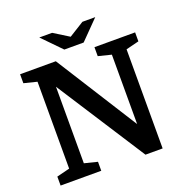

<svg xmlns="http://www.w3.org/2000/svg" viewBox="-153 -1029 1123 1167"><g transform="rotate(-20 408.5 -445.0)"><path d="M125 -79V-641L41 -662V-720H272L606 -192V-641L522 -662V-720H785V-662L701 -641V0H590L220 -574V-79L304 -58V0H41V-58ZM470 -769 589 -890H506L408 -829L310 -890H227L345 -769Z"/></g></svg>

Font: Domine
Style: Bold
Weight: 700
Designer: Pablo Impallari, Rodrigo Fuenzalida, Brenda Gallo
Foundry: Pablo Impallari, Rodrigo Fuenzalida, Brenda Gallo
Version: Version 2.000